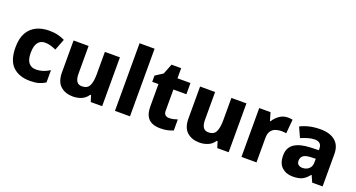

<svg xmlns="http://www.w3.org/2000/svg" viewBox="-47 -1389 3759 2028"><g transform="rotate(20 1832.5 -375.0)"><path d="M308 10Q184 10 114 -57.5Q44 -125 44 -272Q44 -372 79.5 -435.5Q115 -499 178 -529Q241 -559 322 -559Q376 -559 419.5 -548Q463 -537 497 -520L448 -393Q413 -408 383 -416.5Q353 -425 322 -425Q271 -425 243 -387Q215 -349 215 -273Q215 -196 244 -160.5Q273 -125 323 -125Q367 -125 405.5 -137.5Q444 -150 479 -173V-35Q445 -13 405 -1.5Q365 10 308 10Z M1117 -549V0H989L967 -70H957Q931 -28 886 -9Q841 10 790 10Q705 10 650.5 -38Q596 -86 596 -191V-549H765V-238Q765 -182 783.5 -153Q802 -124 843 -124Q904 -124 926 -169Q948 -214 948 -299V-549Z M1430 0H1261V-760H1430Z M1823 -124Q1848 -124 1870.5 -129Q1893 -134 1916 -142V-18Q1889 -6 1854 2Q1819 10 1771 10Q1720 10 1680.5 -6.5Q1641 -23 1618.5 -63Q1596 -103 1596 -176V-423H1526V-493L1610 -547L1656 -663H1764V-549H1910V-423H1764V-182Q1764 -153 1780 -138.5Q1796 -124 1823 -124Z M2539 -549V0H2411L2389 -70H2379Q2353 -28 2308 -9Q2263 10 2212 10Q2127 10 2072.5 -38Q2018 -86 2018 -191V-549H2187V-238Q2187 -182 2205.5 -153Q2224 -124 2265 -124Q2326 -124 2348 -169Q2370 -214 2370 -299V-549Z M3002 -559Q3015 -559 3031 -557.5Q3047 -556 3056 -554L3042 -396Q3033 -398 3019 -399.5Q3005 -401 2988 -401Q2956 -401 2924.5 -391Q2893 -381 2872.5 -353.5Q2852 -326 2852 -275V0H2683V-549H2810L2836 -459H2843Q2867 -500 2909 -529.5Q2951 -559 3002 -559Z M3370 -560Q3477 -560 3536 -510Q3595 -460 3595 -364V0H3478L3445 -74H3441Q3406 -29 3367 -9.5Q3328 10 3260 10Q3187 10 3139 -33Q3091 -76 3091 -166Q3091 -253 3152.5 -295.5Q3214 -338 3333 -343L3427 -346V-362Q3427 -402 3406.5 -420Q3386 -438 3350 -438Q3314 -438 3275 -426.5Q3236 -415 3196 -398L3145 -510Q3190 -534 3247 -547Q3304 -560 3370 -560ZM3376 -248Q3313 -246 3288 -225.5Q3263 -205 3263 -170Q3263 -139 3281 -125Q3299 -111 3327 -111Q3369 -111 3398 -136.5Q3427 -162 3427 -206V-250Z"/></g></svg>

Font: Noto Sans Tamil ExtraBold
Style: Regular
Weight: 800
Designer: Jelle Bosma - Monotype Design Team
Foundry: Monotype Imaging Inc.
Version: Version 2.004; ttfautohint (v1.8.4.7-5d5b)